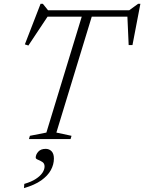

<svg xmlns="http://www.w3.org/2000/svg" viewBox="-20 -730 757 1008"><path d="M675.5 -642.5H193L235 -650.5L129 -491L110.5 -497L193 -710H205L237.5 -669.5L211 -676H680L649.5 -669.5L705 -710H717L675.5 -493.5H655.5L648.5 -650.5ZM414.5 -660H467L276 -34L355.5 -17L350.5 0H132L137 -17L223.5 -34ZM167.5 97.5Q167.5 81.5 180.8 66.5Q194 51.5 220 51.5Q238.5 51.5 250.8 64.2Q263 77 263 102.5Q263 133.5 247 163Q231 192.5 196.5 217Q162 241.5 106 257.5L107.5 235.5Q145 224.5 168.2 209.2Q191.5 194 202.8 177Q214 160 214 144Q214 128 202.5 120.5Q191 113 179.2 108.5Q167.5 104 167.5 97.5Z"/></svg>

Font: Newsreader 16pt 16pt Light
Style: Italic
Weight: 300
Italic angle: -17°
Version: Version 1.003